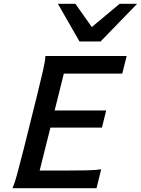

<svg xmlns="http://www.w3.org/2000/svg" viewBox="-20 -999 748 1019"><path d="M543.5 -412.6 521 -321.8H247.6L190.4 -93.8H318.4Q400.9 -93.8 445.1 -95Q489.3 -96.2 517.1 -100.6L492.2 0H46.4Q57.6 -25.9 70.3 -72Q83 -118.2 106 -209L176.8 -493.2Q198.2 -580.1 209 -627.9Q219.7 -675.8 221.2 -701.7H652.3L628.9 -608.4H318.8L270 -412.6ZM708 -979 513.7 -778.8H401.9L287.1 -979H379.9L467.3 -855.5L615.2 -979Z"/></svg>

Font: Lesson One Medium
Style: Italic
Weight: 500
Italic angle: -14°
Designer: But Ko, Victor Gaultney, Annie Olsen, Julie Remington, Don Collingsworth, Eric Hays, Becca Hirsbrunner
Version: Version 1.100